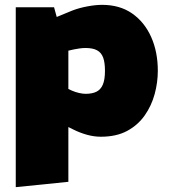

<svg xmlns="http://www.w3.org/2000/svg" viewBox="-20 -555 696 792"><path d="M45 217V-525H203L214 -485L277 -511Q305 -522 339.5 -528.5Q374 -535 401 -535Q474 -535 525 -499.5Q576 -464 603.5 -402.5Q631 -341 631 -263Q631 -215 618 -167Q605 -119 577 -79Q549 -39 504.5 -15Q460 9 396 9Q368 9 339 1Q310 -7 282 -21L262 -31V195ZM333 -168Q360 -168 377.5 -176.5Q395 -185 404 -205.5Q413 -226 413 -263Q413 -297 405.5 -317.5Q398 -338 380.5 -347.5Q363 -357 333 -357Q319 -357 307 -355Q295 -353 284 -351L262 -346V-188L277 -181Q291 -175 306 -171.5Q321 -168 333 -168Z"/></svg>

Font: REM Black
Style: Regular
Weight: 900
Designer: Octavio Pardo
Foundry: Ashler Design
Version: Version 1.005;gftools[0.9.28]